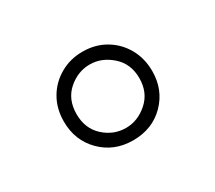

<svg xmlns="http://www.w3.org/2000/svg" viewBox="-66 -876 571 509"><g transform="rotate(-30 220.0 -621.5)"><path d="M220 -486Q279 -486 317 -524.5Q355 -563 355 -620Q355 -659 337.5 -690Q320 -721 289.5 -739Q259 -757 220 -757Q182 -757 151 -739Q120 -721 102.5 -690.5Q85 -660 85 -621Q85 -563 123.5 -524.5Q162 -486 220 -486ZM220 -524Q182 -524 153 -550.5Q124 -577 124 -621Q124 -666 153.5 -692Q183 -718 220 -718Q256 -718 286 -691.5Q316 -665 316 -621Q316 -577 286 -550.5Q256 -524 220 -524Z"/></g></svg>

Font: Plus Jakarta Sans ExtraLight
Style: Regular
Weight: 200
Designer: Gumpita Rahayu
Foundry: Tokotype
Version: Version 2.004; ttfautohint (v1.8.3)